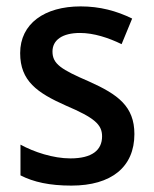

<svg xmlns="http://www.w3.org/2000/svg" viewBox="-20 -570 480 600"><path d="M400 -151C400 -238 348 -275 259 -315C171 -353 144 -370 144 -409C144 -445 175 -467 230 -467C273 -467 319 -452 360 -432L393 -512C344 -536 292 -550 232 -550C119 -550 43 -496 43 -404C43 -317 96 -280 186 -240C275 -202 299 -181 299 -144C299 -101 268 -75 200 -75C146 -75 86 -95 44 -118V-22C85 -1 135 10 203 10C328 10 400 -48 400 -151Z"/></svg>

Font: Noto Sans Bengali SemiCondensed Medium
Style: Regular
Weight: 500
Width: 4
Designer: Joana Ranito - Universal Thirst; Jelle Bosma - Monotype Design Team
Foundry: Universal Thirst ehf.
Version: Version 3.000